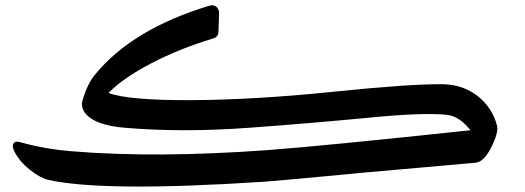

<svg xmlns="http://www.w3.org/2000/svg" viewBox="-20 -664 1939 709"><path d="M244.1 -105.5Q558.1 -79.6 970.2 -109.9Q1167.5 -124.5 1717.3 -183.1Q1676.3 -235.4 1628.4 -240.2Q1542.5 -249 1342.5 -229.5Q1142.6 -210 898.7 -192.1Q654.8 -174.3 444.3 -191.9Q324.7 -201.2 291.5 -250.5Q278.3 -271.5 284.7 -293.5Q301.8 -352.1 329.1 -386.2Q466.8 -556.2 752 -642.6Q779.3 -649.9 787.6 -625Q789.1 -620.6 789.1 -616.7L786.6 -544.9Q785.2 -527.3 767.6 -522Q641.1 -483.9 537.1 -429.4Q433.1 -375 380.9 -320.8Q454.1 -293 687.5 -294.2Q920.9 -295.4 1208.7 -325Q1496.6 -354.5 1615.7 -353Q1689.5 -351.6 1744.1 -309.1Q1798.8 -265.6 1815.4 -199.7Q1821.8 -175.8 1794.4 -120.6Q1767.1 -65.4 1734.9 -63Q1662.6 -56.6 1331.5 -27.3Q999.5 4.4 959 6.8Q366.2 45.9 159.2 0.5Q128.4 -6.8 91.1 -36.4Q53.7 -65.9 34.2 -102.5Q26.9 -117.2 27.3 -126Q29.3 -145.5 53.7 -139.2Q143.1 -113.8 244.1 -105.5Z"/></svg>

Font: Amiri
Style: Bold Slanted
Weight: 700
Italic angle: 9°
Designer: Khaled Hosny
Version: Version 000.107